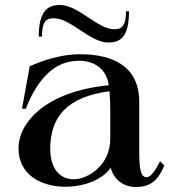

<svg xmlns="http://www.w3.org/2000/svg" viewBox="-20 -732 693 768"><path d="M241 15C323 15 392 -17 423 -61C435 -12 477 16 522 16C573 16 609 -1 637 -70L620 -87C600 -45 581 -23 566 -23C542 -24 537 -58 537 -127V-324C537 -470 427 -515 301 -515C219 -515 147 -488 99 -467L68 -297H83C133 -423 202 -489 296 -489C358 -489 406 -456 415 -391C160 -366 54 -240 54 -139C54 -30 149 15 241 15ZM274 -15C224 -15 181 -52 181 -137C181 -264 248 -345 418 -367C420 -347 421 -313 421 -296V-177C421 -68 328 -14 274 -15ZM195 -659C264 -659 339 -562 413 -562C458 -562 496 -579 496 -687H484C484 -624 464 -615 437 -615C370 -615 294 -712 220 -712C174 -712 135 -692 135 -586H148C148 -650 168 -659 195 -659Z"/></svg>

Font: Sprat Medium
Style: Regular
Weight: 500
Designer: Ethan Nakache
Foundry: Collletttivo
Version: Version 2.000;Glyphs 3.2 (3217)